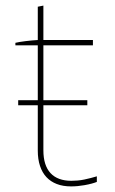

<svg xmlns="http://www.w3.org/2000/svg" viewBox="-20 -663 412 686"><path d="M45 -287H292V-305H45ZM234 3Q257 3 282.5 -1.5Q308 -6 326 -13V-33Q316 -30 304.5 -27Q293 -24 281 -21.5Q269 -19 257 -18Q245 -17 235 -17Q186 -17 160.5 -44.5Q135 -72 135 -126V-501H312V-520H135V-643L115 -639V-520Q95 -519 71 -516Q47 -513 35 -510V-501H115V-125Q115 -94 123 -70Q131 -46 146 -30Q161 -14 183 -5.5Q205 3 234 3Z"/></svg>

Font: Fixel Variable
Style: Regular
Weight: 100
Width: 3
Designer: AlfaBravo + MacPaw
Foundry: Kyrylo Tkachov, Marchela Mozhyna, Serhii Makarenko, Maria Weinstein, Zakhar Kryvoshyya
Version: Version 1.211